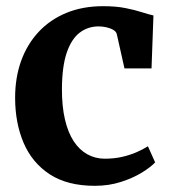

<svg xmlns="http://www.w3.org/2000/svg" viewBox="-20 -590 551 621"><path d="M286.8 11Q198.1 11 141.1 -26.1Q84.1 -63.3 56.5 -127.6Q29 -192 28.9 -273.2Q28.8 -338.6 48.3 -392.9Q67.9 -447.2 105 -486.9Q142 -526.6 194.7 -548.3Q247.4 -570 313.5 -570Q355.4 -570 386.1 -563.8Q416.8 -557.7 438.9 -550.5Q461.1 -543.3 476.3 -540L470.1 -368.7H382.6L357.9 -479Q356.1 -487.8 346.3 -493.4Q336.5 -499.1 323.6 -501.9Q310.7 -504.6 299.1 -504.6Q264.1 -504.6 237.6 -484.3Q211.1 -464 195.9 -419.8Q180.8 -375.6 180.3 -303.1Q180.1 -246.5 190 -204Q199.9 -161.4 218.3 -133.3Q236.8 -105.2 262.4 -91Q288.1 -76.7 318.8 -76.7Q349.6 -76.7 375.4 -82.7Q401.2 -88.7 422.1 -97.9Q443 -107.1 458.4 -116.9L481.8 -64.8Q468 -49.9 439.5 -32.2Q411 -14.5 371.8 -1.8Q332.7 11 286.8 11Z"/></svg>

Font: Merriweather Light
Style: Regular
Weight: 300
Designer: Eben Sorkin
Foundry: Eben Sorkin
Version: Version 2.100